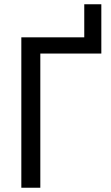

<svg xmlns="http://www.w3.org/2000/svg" viewBox="-20 -880 519 900"><path d="M80 0V-705H375V-860H455V-629H169V0Z"/></svg>

Font: Nunito Sans 10pt Condensed Medium
Style: Regular
Weight: 500
Width: 3
Designer: Vernon Adams
Foundry: Vernon Adams
Version: Version 3.101;gftools[0.9.27]